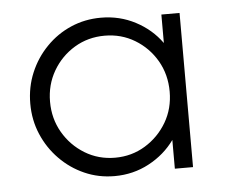

<svg xmlns="http://www.w3.org/2000/svg" viewBox="-39 -456 599 504"><g transform="rotate(-5 260.5 -203.5)"><path d="M243.8 5.6Q201.4 5.6 164.6 -10.8Q127.8 -27.1 99.7 -55.9Q71.5 -84.7 55.6 -122.2Q39.6 -159.7 39.6 -202.8Q39.6 -246.5 55.6 -284.4Q71.5 -322.2 99.7 -351Q127.8 -379.9 164.6 -395.8Q201.4 -411.8 243.8 -411.8Q293.1 -411.8 334.7 -389.9Q376.4 -368.1 402.8 -331.2V-406.2H450.7V0H402.8V-75.7Q376.4 -38.9 334.7 -16.7Q293.1 5.6 243.8 5.6ZM249.3 -42.4Q293.1 -42.4 328.8 -64.2Q364.6 -86.1 385.8 -122.2Q406.9 -158.3 406.9 -202.8Q406.9 -247.9 385.8 -284.4Q364.6 -320.8 328.8 -342.4Q293.1 -363.9 249.3 -363.9Q205.6 -363.9 169.8 -342.4Q134 -320.8 112.8 -284.4Q91.7 -247.9 91.7 -203.5Q91.7 -159 112.8 -122.6Q134 -86.1 169.8 -64.2Q205.6 -42.4 249.3 -42.4Z"/></g></svg>

Font: Afacad Flux Light
Style: Regular
Weight: 300
Designer: Kristian Moeller
Foundry: Dicotype
Version: Version 1.100